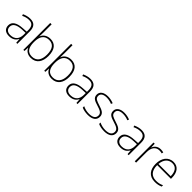

<svg xmlns="http://www.w3.org/2000/svg" viewBox="369 -2293 3836 3836"><g transform="rotate(45 2287.5 -375.0)"><path d="M269 -539C208 -539 150 -522 99 -498L111 -464C166 -491 214 -504 268 -504C356 -504 400 -459 400 -345V-305L300 -299C139 -291 48 -238 48 -133C48 -44 105 10 209 10C314 10 367 -37 399 -98H401L408 0H439V-353C439 -482 382 -539 269 -539ZM304 -268 400 -272V-219C399 -101 338 -24 213 -24C134 -24 88 -64 88 -133C88 -221 168 -261 304 -268Z M648 -535V-760H609V0H640L646 -97H649C675 -35 732 10 825 10C980 10 1052 -108 1052 -266C1052 -446 976 -540 838 -540C740 -540 671 -488 648 -418H645C646 -449 648 -501 648 -535ZM835 -505C953 -505 1012 -425 1012 -267C1012 -112 947 -25 822 -25C702 -25 648 -106 648 -256V-265C648 -417 706 -505 835 -505Z M1238 -535V-760H1199V0H1230L1236 -97H1239C1265 -35 1322 10 1415 10C1570 10 1642 -108 1642 -266C1642 -446 1566 -540 1428 -540C1330 -540 1261 -488 1238 -418H1235C1236 -449 1238 -501 1238 -535ZM1425 -505C1543 -505 1602 -425 1602 -267C1602 -112 1537 -25 1412 -25C1292 -25 1238 -106 1238 -256V-265C1238 -417 1296 -505 1425 -505Z M1970 -539C1909 -539 1851 -522 1800 -498L1812 -464C1867 -491 1915 -504 1969 -504C2057 -504 2101 -459 2101 -345V-305L2001 -299C1840 -291 1749 -238 1749 -133C1749 -44 1806 10 1910 10C2015 10 2068 -37 2100 -98H2102L2109 0H2140V-353C2140 -482 2083 -539 1970 -539ZM2005 -268 2101 -272V-219C2100 -101 2039 -24 1914 -24C1835 -24 1789 -64 1789 -133C1789 -221 1869 -261 2005 -268Z M2638 -137C2638 -235 2554 -260 2463 -290C2378 -319 2316 -333 2316 -407C2316 -472 2371 -505 2462 -505C2514 -505 2572 -492 2610 -474L2625 -508C2581 -526 2526 -540 2463 -540C2349 -540 2277 -490 2277 -406C2277 -310 2349 -289 2445 -258C2536 -230 2599 -206 2599 -135C2599 -67 2551 -24 2437 -24C2375 -24 2314 -39 2264 -64V-24C2302 -6 2363 10 2436 10C2568 10 2638 -45 2638 -137Z M3100 -137C3100 -235 3016 -260 2925 -290C2840 -319 2778 -333 2778 -407C2778 -472 2833 -505 2924 -505C2976 -505 3034 -492 3072 -474L3087 -508C3043 -526 2988 -540 2925 -540C2811 -540 2739 -490 2739 -406C2739 -310 2811 -289 2907 -258C2998 -230 3061 -206 3061 -135C3061 -67 3013 -24 2899 -24C2837 -24 2776 -39 2726 -64V-24C2764 -6 2825 10 2898 10C3030 10 3100 -45 3100 -137Z M3415 -539C3354 -539 3296 -522 3245 -498L3257 -464C3312 -491 3360 -504 3414 -504C3502 -504 3546 -459 3546 -345V-305L3446 -299C3285 -291 3194 -238 3194 -133C3194 -44 3251 10 3355 10C3460 10 3513 -37 3545 -98H3547L3554 0H3585V-353C3585 -482 3528 -539 3415 -539ZM3450 -268 3546 -272V-219C3545 -101 3484 -24 3359 -24C3280 -24 3234 -64 3234 -133C3234 -221 3314 -261 3450 -268Z M3957 -538C3874 -538 3819 -490 3797 -429H3794L3791 -530H3757V0H3795V-295C3795 -421 3850 -502 3955 -502C3983 -502 4004 -499 4027 -492L4034 -528C4011 -534 3986 -538 3957 -538Z M4318 -540C4166 -540 4088 -415 4088 -260C4088 -100 4166 10 4329 10C4395 10 4443 0 4495 -23V-61C4434 -33 4395 -25 4330 -25C4199 -25 4127 -110 4128 -263H4516V-294C4516 -434 4453 -540 4318 -540ZM4318 -505C4425 -505 4476 -421 4476 -297H4129C4141 -432 4212 -505 4318 -505Z"/></g></svg>

Font: Noto Sans Arabic ExtLt
Style: Regular
Weight: 200
Designer: Monotype Design Team, Nadine Chahine, Nizar Qandah and Khaled Hosny
Foundry: Monotype Imaging Inc.
Version: Version 2.012